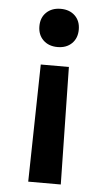

<svg xmlns="http://www.w3.org/2000/svg" viewBox="-52 -535 431 780"><g transform="rotate(5 163.5 -144.5)"><path d="M226.1 210.4H93.3L102.6 -268.1H217.3ZM164.1 -500.5Q200.2 -500.5 222.2 -479.2Q244.1 -458 244.1 -422.9Q244.1 -387.7 222.2 -366.2Q200.2 -344.7 164.1 -344.7Q127.9 -344.7 105.7 -366.2Q83.5 -387.7 83.5 -422.9Q83.5 -458 105.7 -479.2Q127.9 -500.5 164.1 -500.5Z"/></g></svg>

Font: DavidDev Light
Style: Regular
Weight: 300
Designer: David.dev
Foundry: David.dev
Version: Version 1.001;FEAKit 1.0